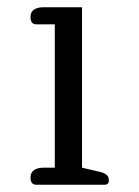

<svg xmlns="http://www.w3.org/2000/svg" viewBox="-20 -509 383 529"><path d="M64 -20Q64 -33 73.5 -40Q83 -47 99 -47H131V-442H80Q64 -442 64 -462Q64 -476 73.5 -482.5Q83 -489 99 -489H206V-47L253 -36Q267 -33 273.5 -27.5Q280 -22 280 -12Q280 0 268 0H80Q64 0 64 -20Z"/></svg>

Font: Maitree
Style: Regular
Weight: 400
Designer: CadsonDemak Team
Foundry: CadsonDemak
Version: Version 1.001